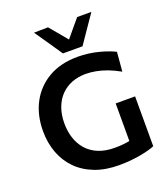

<svg xmlns="http://www.w3.org/2000/svg" viewBox="-171 -1089 1072 1222"><g transform="rotate(-20 365.0 -478.0)"><path d="M425 12Q332.5 12 261.2 -15.5Q190 -43 141.2 -92.5Q92.5 -142 67.2 -209.5Q42 -277 42 -357Q42 -465.5 86.5 -549Q131 -632.5 213.5 -679.8Q296 -727 410.5 -727Q448 -727 483.5 -722.2Q519 -717.5 550.8 -709.2Q582.5 -701 609.8 -691.2Q637 -681.5 657 -671L646 -540.5Q604.5 -564 565.2 -578.8Q526 -593.5 489.8 -600.2Q453.5 -607 421 -607Q370.5 -607 327.8 -590.8Q285 -574.5 253.2 -542.2Q221.5 -510 204 -463.2Q186.5 -416.5 186.5 -356.5Q186.5 -303.5 201.5 -257.2Q216.5 -211 247 -176Q277.5 -141 325 -121.2Q372.5 -101.5 436.5 -101.5Q466.5 -101.5 494.5 -104.2Q522.5 -107 549 -113.5Q575.5 -120 601 -129.8Q626.5 -139.5 652 -153.5L668.5 -27.5Q651.5 -20 625.2 -13Q599 -6 566.5 -0.2Q534 5.5 498 8.8Q462 12 425 12ZM537 -25Q537 -79.5 537 -120.8Q537 -162 537 -203.5Q537 -252 537 -289.2Q537 -326.5 537 -365H668.5Q668.5 -326.5 668.5 -289.2Q668.5 -252 668.5 -203.5Q668.5 -162 668.5 -121.2Q668.5 -80.5 668.5 -27.5ZM330.5 -779Q298.5 -826 266.5 -873Q234.5 -920 202.5 -966L298 -967.5Q327 -933 355.5 -898.8Q384 -864.5 413.5 -829H380.5Q409.5 -864 438 -898Q466.5 -932 494.5 -965.5H591Q559 -919.5 527.2 -872.8Q495.5 -826 463 -779Z"/></g></svg>

Font: Commissioner Thin SemiBold
Style: Regular
Weight: 600
Version: Version 1.000